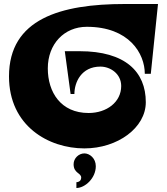

<svg xmlns="http://www.w3.org/2000/svg" viewBox="-20 -720 835 960"><path d="M304 -464 333 -250H352C352 -309 387 -387 482 -387C532 -387 586 -351 586 -290C586 -209 513 -155 423 -155C284 -155 219 -259 219 -378C219 -500 301 -586 414 -586C626 -586 704 -452 704 -351H734L770 -700H604C284 -700 25 -626 25 -338C25 -90 223 22 402 22C568 22 709 -81 709 -209C709 -361 607 -464 378 -464ZM402 47C374 47 348 71 348 101C348 147 386 144 386 168C386 191 362 191 362 191V220C405 220 459 171 459 111C459 71 428 47 402 47Z"/></svg>

Font: Ouroboros
Style: Regular
Weight: 400
Designer: Ariel Martín Pérez
Foundry: Velvetyne Type Foundry
Version: Version 2.001;hotconv 1.0.109;makeotfexe 2.5.65596